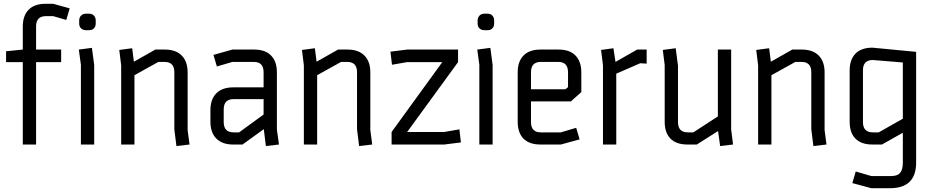

<svg xmlns="http://www.w3.org/2000/svg" viewBox="-20 -761 4914 1011"><path d="M222 -676Q170 -676 170 -622V-500H302V-434H170V0H100V-434H12V-491L100 -500V-621Q100 -678 130.5 -709.5Q161 -741 220 -741H260L347 -717L329 -656L260 -676Z M406 0V-420L395 -500L464 -509L476 -419V0ZM449 -602H433Q417 -602 407 -611.5Q397 -621 397 -637V-653Q397 -669 407 -679Q417 -689 433 -689H449Q465 -689 474.5 -679Q484 -669 484 -653V-637Q484 -621 474.5 -611.5Q465 -602 449 -602Z M968 -76 978 0 909 8 898 -80V-381Q898 -435 846 -435H814L688 -365V0H618V-417L608 -498L676 -507L685 -436L798 -500H848Q906 -500 937 -468.5Q968 -437 968 -380Z M1104 -472 1204 -500H1318Q1377 -500 1407.5 -468.5Q1438 -437 1438 -380V-79L1449 0L1380 8L1369 -81L1257 0H1208Q1150 0 1119 -31.5Q1088 -63 1088 -120V-181Q1088 -238 1119 -269.5Q1150 -301 1208 -301H1368V-381Q1368 -435 1316 -435H1204L1122 -411ZM1210 -64H1239L1368 -158V-239H1210Q1158 -239 1158 -185V-118Q1158 -64 1210 -64Z M1930 -76 1940 0 1871 8 1860 -80V-381Q1860 -435 1808 -435H1776L1650 -365V0H1580V-417L1570 -498L1638 -507L1647 -436L1760 -500H1810Q1868 -500 1899 -468.5Q1930 -437 1930 -380Z M2124 -434 2044 -420 2036 -489 2124 -500H2392V-434L2124 -66H2319L2399 -80L2407 -11L2319 0H2042V-66L2309 -434Z M2504 0V-420L2493 -500L2562 -509L2574 -419V0ZM2547 -602H2531Q2515 -602 2505 -611.5Q2495 -621 2495 -637V-653Q2495 -669 2505 -679Q2515 -689 2531 -689H2547Q2563 -689 2572.5 -679Q2582 -669 2582 -653V-637Q2582 -621 2572.5 -611.5Q2563 -602 2547 -602Z M2826 0Q2767 0 2736.5 -31Q2706 -62 2706 -120V-380Q2706 -437 2736.5 -468.5Q2767 -500 2826 -500H2921Q2980 -500 3010.5 -468.5Q3041 -437 3041 -380V-276L2986 -227H2776V-118Q2776 -64 2828 -64H2933L3014 -88L3032 -27L2933 0ZM2776 -381V-291H2957L2971 -302V-381Q2971 -435 2919 -435H2828Q2776 -435 2776 -381Z M3385 -500V-426L3351 -428L3225 -373V0H3155V-417L3145 -498L3210 -507L3221 -435L3335 -500Z M3480 -419 3470 -498 3538 -507 3550 -415V-118Q3550 -64 3602 -64H3631L3760 -148V-500H3830V-79L3840 0L3772 8L3761 -71L3649 0H3600Q3541 0 3510.5 -31Q3480 -62 3480 -120Z M4322 -76 4332 0 4263 8 4252 -80V-381Q4252 -435 4200 -435H4168L4042 -365V0H3972V-417L3962 -498L4030 -507L4039 -436L4152 -500H4202Q4260 -500 4291 -468.5Q4322 -437 4322 -380Z M4568 166H4673Q4706 166 4720 149Q4734 132 4734 95V-62L4624 0H4574Q4515 0 4484.5 -31Q4454 -62 4454 -120V-390Q4454 -447 4484.5 -478.5Q4515 -510 4574 -510L4804 -488V95Q4804 230 4666 230H4568L4468 203L4486 142ZM4607 -64 4734 -136V-432L4576 -445Q4524 -445 4524 -391V-118Q4524 -64 4576 -64Z"/></svg>

Font: Strong
Style: Regular
Weight: 400
Designer: Roman Shchyukin (Gaslight Type Foundry)
Foundry: Cyreal (www.cyreal.org)
Version: Version 1.001